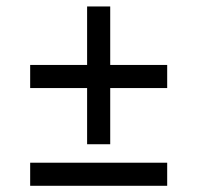

<svg xmlns="http://www.w3.org/2000/svg" viewBox="-20 -687 626 609"><path d="M75.7 -170.9H510.3V-97.7H75.7ZM75.7 -481H256.3V-666.5H329.6V-481H510.3V-407.7H329.6V-229.5H256.3V-407.7H75.7Z"/></svg>

Font: Andika CyrE
Style: Regular
Weight: 400
Designer: Victor Gaultney, Annie Olsen, Julie Remington, Don Collingsworth, Eric Hays, Becca Hirsbrunner
Foundry: SIL International
Version: Version 5.000